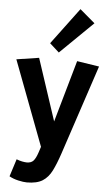

<svg xmlns="http://www.w3.org/2000/svg" viewBox="-64 -831 615 1072"><g transform="rotate(5 243.5 -295.0)"><path d="M128.2 199.4Q109.6 199.4 80.5 192.9Q51.3 186.3 29.3 173.8L60.5 75.7Q76.6 82.1 92.2 85.2Q107.8 88.3 118.6 88.3Q143.3 88.3 155.9 73.9Q168.5 59.5 178.8 28.4L196.6 -25.6L197.9 15.7L10.3 -480.3L136.2 -499.6L274.3 -81.2H230.1L349.3 -499.6L473.7 -480.3L307.2 21.1Q287.8 79.4 267.9 119.3Q248 159.1 216.2 179.3Q184.3 199.4 128.2 199.4ZM243 -538.7 190.3 -586.2 342.6 -790.4 427.1 -718.6Z"/></g></svg>

Font: Anaheim
Style: Regular
Weight: 400
Designer: Vernon Adams
Foundry: Vernon Adams
Version: Version 2.001